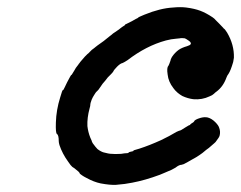

<svg xmlns="http://www.w3.org/2000/svg" viewBox="-20 -495 673 536"><path d="M463 -474Q484 -476 500 -474Q523 -471 539 -465Q555 -459 573 -447Q579 -443 582 -439Q584 -437 592.5 -428.5Q601 -420 603 -417.5Q605 -415 605 -415Q607 -415 614 -404Q634 -370 633 -334Q632 -327 631 -322Q624 -298 618 -289Q614 -284 612 -278Q603 -253 584 -239Q581 -237 577 -233Q573 -229 565 -226Q544 -216 520 -218Q504 -220 489 -227Q482 -231 476 -236Q468 -243 464 -249Q450 -267 448 -287Q445 -306 450 -311Q452 -314 456 -326L457 -330L460 -336Q468 -348 479 -356Q488 -362 502 -366Q510 -369 511 -370Q516 -375 507.5 -381Q499 -387 496 -388Q495 -388 490 -388.5Q485 -389 482 -388Q479 -388 472 -387Q458 -386 443 -382Q388 -367 336 -327Q325 -320 322 -319Q316 -318 307 -309Q298 -300 296 -295Q294 -292 289.5 -287.5Q285 -283 281 -279Q276 -272 274 -270Q267 -263 258 -249Q255 -244 251.5 -241Q248 -238 246.5 -235.5Q245 -233 243 -230Q239 -224 236 -217Q232 -207 232 -201Q232 -199 230 -192Q223 -166 224 -143Q226 -126 232 -111Q235 -104 236 -102Q236 -100 239 -95Q247 -84 252 -79Q257 -75 262 -72.5Q267 -70 269.5 -69.5Q272 -69 276 -68Q286 -65 302 -65Q313 -65 318 -65.5Q323 -66 328 -67Q339 -67 339 -69Q339 -70 343 -71Q353 -73 353 -74Q353 -75 352 -75Q352 -75 369 -80Q397 -89 430 -104Q453 -115 473 -127Q479 -130 480 -130Q484 -130 497 -139Q505 -144 507 -145Q511 -146 511 -147Q511 -148 514 -150Q521 -154 522 -156Q523 -161 540 -166Q551 -169 560 -167Q571 -164 581 -154Q590 -145 592 -138Q596 -127 593 -116Q592 -113 590 -110Q588 -107 585 -103Q582 -98 578 -95Q574 -92 563 -82Q559 -79 555.5 -76.5Q552 -74 549.5 -71.5Q547 -69 537.5 -62.5Q528 -56 524 -54Q520 -52 515 -49Q500 -40 491 -36Q489 -36 487 -35Q480 -35 470 -27Q467 -25 459 -21Q450 -17 438 -12Q434 -10 426 -7Q386 8 349 15Q330 19 304 21Q288 22 261 17Q242 13 222 2Q214 -2 209 -5.5Q204 -9 203 -10Q203 -12 199 -16Q185 -28 182 -29Q178 -32 170 -44Q154 -66 146 -90Q144 -97 144 -101Q144 -118 139 -121Q135 -123 136 -153Q137 -188 148 -223Q154 -244 155.5 -243.5Q157 -243 160 -250Q163 -257 167.5 -265.5Q172 -274 175.5 -280.5Q179 -287 180 -286L188 -299Q190 -304 199 -315Q199 -316 202 -319Q203 -321 204 -322Q220 -341 224 -344Q226 -345 231 -350.5Q236 -356 236.5 -356Q237 -356 240 -358.5Q243 -361 244.5 -362Q246 -363 247.5 -364.5Q249 -366 249.5 -366Q250 -366 252 -368Q256 -371 259 -373Q267 -378 285 -393Q288 -395 291.5 -398Q295 -401 295.5 -401.5Q296 -402 301.5 -405.5Q307 -409 308 -410Q309 -411 311 -412Q313 -413 313 -413.5Q313 -414 316 -416L319 -418Q318 -418 323 -421Q330 -425 329 -426Q328 -426 334.5 -429Q341 -432 348.5 -436Q356 -440 359 -442Q366 -445 366 -446Q366 -447 383 -454Q427 -472 463 -474Z"/></svg>

Font: TT2020 Style E
Style: Italic
Weight: 400
Italic angle: -15°
Version: Version 0.2.000